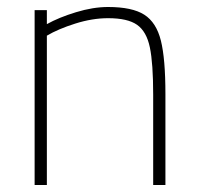

<svg xmlns="http://www.w3.org/2000/svg" viewBox="-20 -529 567 549"><path d="M79 -500H114V-460Q148 -479 197 -494Q246 -509 289 -509Q358 -509 392.5 -487Q427 -465 440 -413Q453 -361 453 -260V0H418V-258Q418 -348 408.5 -393.5Q399 -439 372 -458Q345 -477 289 -477Q244 -477 195 -461.5Q146 -446 114 -427V0H79Z"/></svg>

Font: Cairo ExtraLight
Style: Regular
Weight: 275
Designer: Mohamed Gaber, Accademia di Belle Arti di Urbino and others
Foundry: Kief Type Foundry, Accademia di Belle Arti di Urbino and others
Version: Version 3.011